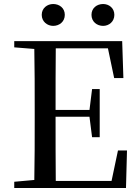

<svg xmlns="http://www.w3.org/2000/svg" viewBox="-20 -937 696 957"><path d="M245 -808C276 -808 303 -829 303 -863C303 -897 276 -917 245 -917C216 -917 188 -897 188 -863C188 -829 216 -808 245 -808ZM494 -808C523 -808 550 -829 550 -863C550 -897 523 -917 494 -917C463 -917 436 -897 436 -863C436 -829 463 -808 494 -808ZM549 -548H595L589 -732H51V-701L151 -693C153 -593 153 -493 153 -392V-339C153 -239 153 -138 151 -40L51 -31V0H608L613 -187H568L536 -35H258C257 -136 257 -238 257 -355H426L439 -253H477V-493H439L426 -389H257C257 -497 257 -598 258 -696H518Z"/></svg>

Font: Noto Serif HK Medium
Style: Regular
Weight: 500
Designer: Ryoko NISHIZUKA 西塚涼子 (kana & ideographs); Frank Grießhammer (Latin, Greek & Cyrillic); Wenlong ZHANG 张文龙 (bopomofo); San
Foundry: Adobe
Version: Version 2.001;hotconv 1.1.0;makeotfexe 2.6.0